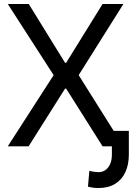

<svg xmlns="http://www.w3.org/2000/svg" viewBox="-20 -727 660 954"><path d="M303.2 -415.1H308.7L489.6 -707.2H593.2L370.9 -353.6L593.2 0H489.6L308.7 -286.6H303.2L122.2 0H18.6L246.5 -353.6L18.6 -707.2H122.9ZM620.2 -76.7V41.4Q620.2 90.8 602.9 128.3Q585.6 165.7 552 186.5Q518.3 207.2 470.3 207.2Q454.8 207.2 442.7 205.6Q430.6 204.1 417.1 200.3L424 121.5H424.7Q430.9 124.3 446.3 126.4Q461.7 128.5 469.6 128.5Q488.3 128.5 503.5 118.1Q518.6 107.7 527.3 88.1Q535.9 68.4 535.9 41.4V-76.7Z"/></svg>

Font: Pretendard Variable
Style: Regular
Weight: 400
Designer: Base glyphs from Inter by Rasmus Andersson; Hangul glyphs from Noto Sans CJK(Source Han Sans) by Jang Soo-young and Kang
Foundry: Kil Hyung-jin
Version: Version 1.100;FEAKit 1.0